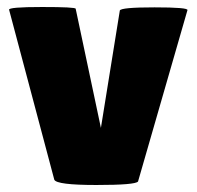

<svg xmlns="http://www.w3.org/2000/svg" viewBox="-20 -525 561 548"><path d="M135 -12 6 -497Q3 -505 100 -505Q196 -505 196 -500L268 -160L322 -495Q325 -504 421 -504Q518 -504 515 -496L374 -7Q367 3 255 3Q142 3 135 -12Z"/></svg>

Font: FC Lilita One
Style: Regular
Weight: 400
Designer: Juan Montoreano
Foundry: Juan Montoreano
Version: Version 1.002